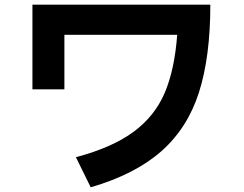

<svg xmlns="http://www.w3.org/2000/svg" viewBox="-20 -760 1040 817"><path d="M118 -740H875Q875 -518 826.5 -366.5Q778 -215 666.5 -116.5Q555 -18 366 37L303 -91Q457 -132 547.5 -198.5Q638 -265 680.5 -364Q723 -463 734 -612H254V-380H118Z"/></svg>

Font: IBM Plex Sans JP
Style: Bold
Weight: 700
Designer: Mike Abbink; Paul van der Laan; Pieter van Rosmalen; Wujin Sim; Yejin Wi; Jinhee Kim; Boomi Park; Yona Kim; Kichan Ma
Foundry: Sandoll Inc.
Version: Version 1.001